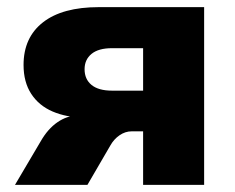

<svg xmlns="http://www.w3.org/2000/svg" viewBox="-20 -518 658 538"><path d="M22 0 94 -122Q114 -157 141 -175.5Q168 -194 196 -194H217V-188Q166 -189 127.5 -205.5Q89 -222 67.5 -255Q46 -288 46 -336Q46 -413 100.5 -455.5Q155 -498 257 -498H552V0H381V-150H349Q331 -150 315 -139Q299 -128 289 -110L225 0ZM294 -264H381V-383H294Q256 -383 236.5 -367Q217 -351 217 -324Q217 -296 236.5 -280Q256 -264 294 -264Z"/></svg>

Font: Nunito Sans 10pt Black
Style: Regular
Weight: 900
Designer: Vernon Adams
Foundry: Vernon Adams
Version: Version 3.101;gftools[0.9.27]